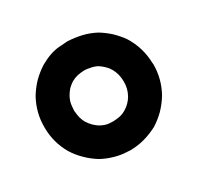

<svg xmlns="http://www.w3.org/2000/svg" viewBox="-124 -668 860 837"><g transform="rotate(-30 306.5 -249.5)"><path d="M306.6 24.4Q299.8 23.4 292 23.4Q284.2 23.4 277.3 22.5Q248 19.5 221.7 10.7Q195.3 2.9 168.9 -11.7Q138.7 -30.3 114.3 -54.7Q88.9 -79.1 70.3 -109.4Q33.2 -173.8 33.2 -248Q32.2 -322.3 68.4 -387.7Q86.9 -418 111.3 -443.4Q135.7 -467.8 166 -487.3Q220.7 -518.6 266.6 -521.5Q311.5 -524.4 306.6 -524.4Q343.8 -522.5 377.9 -514.6Q411.1 -506.8 444.3 -489.3Q472.7 -471.7 496.1 -450.2Q519.5 -427.7 538.1 -401.4Q579.1 -335.9 581.1 -257.8Q582 -253.9 582 -250Q582 -176.8 545.9 -112.3Q527.3 -82 502.9 -56.6Q478.5 -32.2 448.2 -12.7Q415 4.9 379.9 14.6Q344.7 24.4 306.6 24.4ZM306.6 -377.9Q289.1 -377 273.4 -374Q256.8 -370.1 241.2 -361.3Q227.5 -352.5 216.8 -341.8Q206.1 -330.1 198.2 -316.4Q185.5 -293.9 183.6 -273.4Q181.6 -252 181.6 -250Q181.6 -247.1 181.6 -244.1Q181.6 -241.2 182.6 -238.3Q183.6 -223.6 187.5 -209Q191.4 -195.3 199.2 -181.6Q208 -168 218.8 -157.2Q229.5 -146.5 243.2 -137.7Q269.5 -123 290 -123Q310.5 -122.1 306.6 -122.1Q324.2 -123 340.8 -126Q357.4 -129.9 373 -139.6Q386.7 -147.5 397.5 -159.2Q408.2 -169.9 416 -183.6Q433.6 -214.8 432.6 -251Q432.6 -288.1 415 -318.4Q407.2 -332 395.5 -342.8Q384.8 -353.5 371.1 -362.3Q354.5 -371.1 336.9 -374Q319.3 -377.9 306.6 -377.9Z"/></g></svg>

Font: LeFont
Style: Bold
Weight: 800
Designer: Leryon MEDIA
Version: Version 1.0